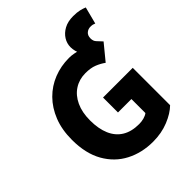

<svg xmlns="http://www.w3.org/2000/svg" viewBox="-227 -948 1092 1092"><g transform="rotate(-45 319.0 -401.5)"><path d="M365.3 12Q275.5 12 203.2 -25.6Q130.8 -63.1 88.4 -137.7Q46.1 -212.3 46.1 -322.1Q46.1 -403.4 71.1 -466.7Q96.2 -530.1 139.9 -574.2Q183.7 -618.4 241.2 -641.1Q298.8 -663.8 363.8 -663.8Q382.7 -663.8 402.5 -660Q422.3 -656.3 448.6 -648.1L437.3 -626.2Q421.6 -650.7 417.3 -668.2Q413 -685.8 413 -700.5Q413 -730.6 429.2 -756.4Q445.3 -782.2 475.4 -798.7Q505.5 -815.1 548.1 -815.1Q579.4 -815.1 599.7 -810.2Q619.9 -805.4 634.4 -799.1L607.9 -696.3Q600.6 -699.7 593.6 -701.4Q586.7 -703 574.8 -703Q556.7 -703 542.7 -690.9Q528.7 -678.7 528.7 -655.3Q528.7 -633.6 541.4 -620.9Q554 -608.3 569.4 -590.9L491.8 -496.4Q467.6 -513.9 439.1 -525.2Q410.7 -536.5 368.7 -536.5Q318.6 -536.5 279.7 -511.3Q240.8 -486.1 219 -439.2Q197.1 -392.4 197.1 -327.1Q197.1 -260.1 217.6 -212.6Q238 -165.2 278.6 -140.2Q319.1 -115.2 380.5 -115.2Q400.5 -115.2 419.1 -120.3Q437.7 -125.3 449.5 -134.6V-247.2H341.5V-367.4H580.4V-66.9Q547.1 -33.9 490.3 -11Q433.6 12 365.3 12Z"/></g></svg>

Font: Source Sans 3 VF
Style: Regular
Weight: 200
Designer: Paul D. Hunt
Foundry: Adobe
Version: Version 3.046;hotconv 1.0.118;makeotfexe 2.5.65603